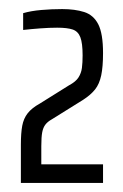

<svg xmlns="http://www.w3.org/2000/svg" viewBox="-20 -823 272 423"><path d="M26 -420V-504Q26 -530 29 -546Q32 -562 41 -573.5Q50 -585 68 -595L132 -635Q147 -643 153 -652.5Q159 -662 160.5 -673.5Q162 -685 162 -701Q162 -728 157 -741Q152 -754 140 -758Q128 -762 106 -762Q89 -762 69 -760.5Q49 -759 31 -757V-794Q48 -799 71 -801Q94 -803 117 -803Q145 -803 165.5 -796.5Q186 -790 196.5 -769.5Q207 -749 207 -706Q207 -676 203 -657Q199 -638 189.5 -626Q180 -614 163 -603L94 -560Q85 -555 80 -548.5Q75 -542 73 -531.5Q71 -521 71 -501V-461H207V-420Z"/></svg>

Font: Saira ExtraCondensed
Style: Regular
Weight: 400
Width: 2
Designer: Hector Gatti with collaboration of the Omnibus-Type team
Foundry: Omnibus-Type
Version: Version 1.101